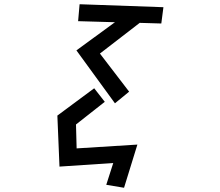

<svg xmlns="http://www.w3.org/2000/svg" viewBox="-20 -768 1040 907"><path d="M341 -530 523 -663 349 -668 356 -748 752 -734 742 -657 640 -660 452 -515 590 -335 523 -280ZM515 2 261 19 251 -222 425 -351 475 -287 339 -180 342 -67 629 -85 566 119 482 105Z"/></svg>

Font: Stick
Style: Regular
Weight: 400
Designer: Fontworks Inc.
Foundry: Fontworks Inc.
Version: Version 1.100